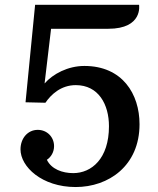

<svg xmlns="http://www.w3.org/2000/svg" viewBox="-20 -752 645 782"><path d="M63.5 -143.6C63.5 -73.2 150.4 9.8 288.1 9.8C422.4 9.8 548.3 -76.7 548.3 -246.1C548.3 -369.1 478.5 -483.4 323.7 -483.4C256.8 -483.4 195.8 -451.2 161.6 -412.1L188 -634.8H420.9C563.5 -634.8 546.4 -732.4 546.4 -732.4H123L84 -335.4L165 -333.5C187.5 -366.7 228 -405.3 288.6 -405.3C381.3 -405.3 423.8 -326.7 423.8 -237.8C423.8 -105.5 352.5 -46.9 278.3 -46.9C233.9 -46.9 189.5 -63 170.9 -101.1C188.5 -112.8 200.2 -133.3 200.2 -156.7C200.2 -193.8 171.9 -223.1 133.8 -223.1C92.8 -223.1 63.5 -188.5 63.5 -143.6Z"/></svg>

Font: Arbutus Slab
Style: Regular
Weight: 400
Designer: Karolina Lach
Foundry: Karolina Lach
Version: Version 1.001